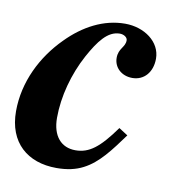

<svg xmlns="http://www.w3.org/2000/svg" viewBox="-66 -521 571 592"><g transform="rotate(10 219.5 -224.5)"><path d="M318 -142C270 -75 239 -51 196 -51C152 -51 123 -82 123 -140C123 -207 143 -280 176 -341C204 -392 231 -429 269 -429C281 -429 293 -422 293 -412C293 -390 272 -384 272 -354C272 -324 296 -301 330 -301C367 -301 392 -330 392 -372C392 -425 340 -462 280 -462C213 -462 151 -429 100 -377C38 -315 -5 -230 -5 -138C-5 -40 57 13 148 13C181 13 208 7 231 -5C276 -28 308 -72 346 -124Z"/></g></svg>

Font: STIXGeneral
Style: Bold Italic
Weight: 700
Italic angle: -16.33°
Designer: MicroPress Inc., with final additions and corrections provided by Coen Hoffman, Elsevier (retired)
Version: Version 1.1.0